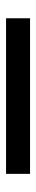

<svg xmlns="http://www.w3.org/2000/svg" viewBox="240 -100 120 641"><g transform="rotate(-90 300.5 220.0)"><path d="M40 179.7Q40 200.2 40 259.8Q169.9 259.8 559.6 259.8Q559.6 240.2 559.6 179.7Q429.7 179.7 40 179.7Z"/></g></svg>

Font: Alibu-Mazigh Belkasim 1
Style: Bold
Weight: 400
Designer: Mazigh Moubarik Belkasim
Version: Version 1.0